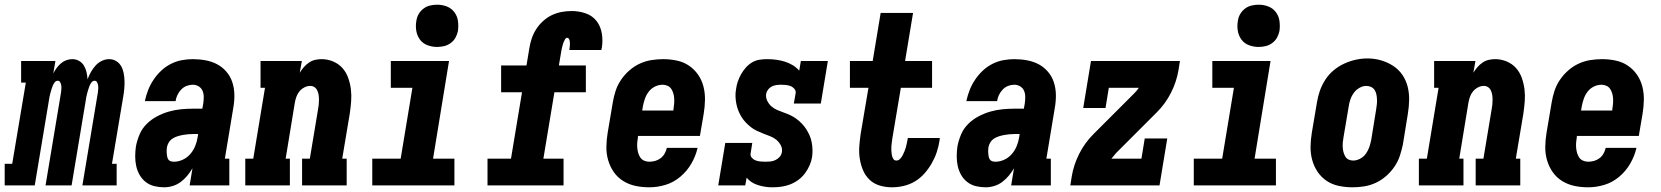

<svg xmlns="http://www.w3.org/2000/svg" viewBox="-56 -790 7076 818"><path d="M-36 0V-92H-4L54 -438H34V-530H180L171 -477Q177 -489 185 -500Q193 -511 203.5 -520Q214 -529 226.5 -533.5Q239 -538 252 -538Q268 -538 281 -530.5Q294 -523 301.5 -510.5Q309 -498 312.5 -483Q316 -468 317 -452Q323 -468 331 -482.5Q339 -497 350.5 -510Q362 -523 377.5 -530.5Q393 -538 409 -538Q426 -538 439.5 -529.5Q453 -521 460.5 -507.5Q468 -494 471 -478Q474 -462 474.5 -445.5Q475 -429 473.5 -412Q472 -395 469 -378L421 -92H441V0H295L361 -396Q362 -404 362.5 -411.5Q363 -419 362 -426Q361 -433 357.5 -439.5Q354 -446 347 -446Q339 -446 333.5 -438.5Q328 -431 325 -423Q322 -415 319.5 -407Q317 -399 315 -391Q313 -383 311.5 -375.5Q310 -368 309 -360L249 0H138L204 -396Q205 -404 205.5 -411.5Q206 -419 205 -426Q204 -433 200.5 -439.5Q197 -446 190 -446Q182 -446 176.5 -438.5Q171 -431 168 -423Q165 -415 162.5 -407Q160 -399 158 -391Q156 -383 154.5 -375.5Q153 -368 152 -360L92 0Z M643 8Q622 8 601.5 3Q581 -2 565 -14.5Q549 -27 539 -44.5Q529 -62 524.5 -82Q520 -102 520 -123.5Q520 -145 523 -166Q528 -192 538.5 -217Q549 -242 568.5 -261.5Q588 -281 612.5 -294Q637 -307 663 -314.5Q689 -322 715 -324.5Q741 -327 767 -327H806L810 -349Q812 -363 812 -377Q812 -391 807 -403Q802 -415 790.5 -422Q779 -429 765 -429Q752 -429 739 -424Q726 -419 716 -408.5Q706 -398 700 -385.5Q694 -373 692 -359H561Q566 -383 575 -406Q584 -429 598 -450Q612 -471 630.5 -488.5Q649 -506 671.5 -517.5Q694 -529 718 -533.5Q742 -538 765 -538Q793 -538 820 -533Q847 -528 869.5 -516Q892 -504 909 -484Q926 -464 934 -439Q942 -414 942.5 -386.5Q943 -359 938 -331L902 -114H921V0H752L764 -73Q754 -56 741.5 -41Q729 -26 713.5 -14.5Q698 -3 679.5 2.5Q661 8 643 8ZM685 -101Q704 -101 722.5 -109.5Q741 -118 754.5 -133.5Q768 -149 775.5 -167.5Q783 -186 786 -205L788 -219H767Q756 -219 745 -218Q734 -217 723 -215Q712 -213 700.5 -209.5Q689 -206 679 -199.5Q669 -193 663 -183Q657 -173 655 -162Q654 -155 654 -148Q654 -141 654.5 -134.5Q655 -128 656.5 -121.5Q658 -115 661.5 -110Q665 -105 671.5 -103Q678 -101 685 -101Z M989 0V-114H1023L1073 -416H1054V-530H1230L1221 -480Q1229 -493 1238.5 -504Q1248 -515 1260.5 -523.5Q1273 -532 1287 -535Q1301 -538 1314 -538Q1340 -538 1363.5 -528Q1387 -518 1403 -500Q1419 -482 1427.5 -458Q1436 -434 1439 -409Q1442 -384 1440 -358Q1438 -332 1434 -305L1402 -114H1421V0H1231V-114H1264L1299 -324Q1301 -334 1302 -344.5Q1303 -355 1303 -365.5Q1303 -376 1301.5 -385.5Q1300 -395 1296 -404Q1292 -413 1284 -418.5Q1276 -424 1266 -424Q1253 -424 1240.5 -417.5Q1228 -411 1219.5 -400.5Q1211 -390 1206.5 -377Q1202 -364 1200 -352L1161 -114H1179V0Z M1530 0V-114H1651L1701 -416H1609V-530H1857L1789 -114H1880V0ZM1806 -590Q1785 -590 1765 -597.5Q1745 -605 1733 -621.5Q1721 -638 1717.5 -659Q1714 -680 1718 -702Q1720 -717 1728 -730.5Q1736 -744 1748.5 -753.5Q1761 -763 1776.5 -766.5Q1792 -770 1806 -770Q1828 -770 1847.5 -762.5Q1867 -755 1879.5 -738.5Q1892 -722 1895 -701Q1898 -680 1895 -658Q1892 -643 1884.5 -629.5Q1877 -616 1864 -606.5Q1851 -597 1836 -593.5Q1821 -590 1806 -590Z M2021 0V-114H2121L2168 -397H2079V-511H2187L2199 -583Q2202 -604 2209 -625Q2216 -646 2228 -665Q2240 -684 2257.5 -700Q2275 -716 2295 -725.5Q2315 -735 2336.5 -739Q2358 -743 2380 -743Q2411 -743 2439.5 -733Q2468 -723 2485.5 -700.5Q2503 -678 2508 -647.5Q2513 -617 2508 -586Q2507 -584 2506.5 -581.5Q2506 -579 2506 -577H2369Q2369 -577 2369.5 -578Q2370 -579 2370 -579Q2370 -584 2371 -588.5Q2372 -593 2372 -598Q2372 -603 2372 -607.5Q2372 -612 2371 -616.5Q2370 -621 2367.5 -625Q2365 -629 2361 -629Q2355 -629 2351.5 -623Q2348 -617 2345.5 -611Q2343 -605 2341.5 -599Q2340 -593 2338.5 -587.5Q2337 -582 2336 -576Q2335 -570 2334 -564L2325 -511H2440V-397H2306L2259 -114H2345V0Z M2710 8Q2680 8 2651.5 2Q2623 -4 2599 -19Q2575 -34 2559 -57Q2543 -80 2535 -107.5Q2527 -135 2527.5 -165Q2528 -195 2533 -225L2555 -355Q2559 -379 2567 -403.5Q2575 -428 2590 -450Q2605 -472 2625.5 -490Q2646 -508 2670 -519Q2694 -530 2719.5 -534Q2745 -538 2769 -538Q2799 -538 2827.5 -532Q2856 -526 2879 -510.5Q2902 -495 2918 -472Q2934 -449 2941 -421.5Q2948 -394 2947.5 -364.5Q2947 -335 2942 -305L2926 -211H2662V-207Q2660 -195 2659 -183.5Q2658 -172 2659 -160.5Q2660 -149 2663 -138.5Q2666 -128 2672 -119Q2678 -110 2688.5 -105.5Q2699 -101 2710 -101Q2723 -101 2735.5 -104.5Q2748 -108 2758.5 -116Q2769 -124 2775.5 -135.5Q2782 -147 2785 -160H2916Q2908 -125 2889.5 -93Q2871 -61 2842.5 -37Q2814 -13 2779.5 -2.5Q2745 8 2710 8ZM2680 -319H2813V-323Q2815 -335 2816 -346.5Q2817 -358 2816.5 -369Q2816 -380 2813 -391Q2810 -402 2804 -411Q2798 -420 2788 -424.5Q2778 -429 2767 -429Q2750 -429 2734 -421Q2718 -413 2707.5 -399Q2697 -385 2691.5 -369Q2686 -353 2683 -337Z M3234 8Q3203 8 3173 -1.5Q3143 -11 3125 -33L3119 0H3004L3034 -181H3149L3142 -136Q3140 -126 3147 -118Q3154 -110 3163.5 -106.5Q3173 -103 3183.5 -102Q3194 -101 3205 -101Q3215 -101 3226 -102Q3237 -103 3247.5 -108Q3258 -113 3265.5 -121.5Q3273 -130 3275 -141Q3278 -157 3270.5 -171Q3263 -185 3251.5 -194.5Q3240 -204 3225.5 -209.5Q3211 -215 3197 -220.5Q3183 -226 3169 -232.5Q3155 -239 3143.5 -248Q3132 -257 3121.5 -268Q3111 -279 3103 -292Q3095 -305 3089.5 -319Q3084 -333 3081 -348.5Q3078 -364 3077.5 -379.5Q3077 -395 3080 -411Q3082 -427 3087.5 -443Q3093 -459 3101.5 -474Q3110 -489 3121.5 -502Q3133 -515 3148 -524Q3163 -533 3179.5 -535.5Q3196 -538 3212 -538Q3232 -538 3251 -535.5Q3270 -533 3287.5 -527.5Q3305 -522 3321 -512.5Q3337 -503 3349 -489L3356 -530H3471L3441 -349H3326L3334 -394Q3335 -404 3328 -412Q3321 -420 3311.5 -423.5Q3302 -427 3292 -428Q3282 -429 3271 -429Q3261 -429 3251 -427.5Q3241 -426 3232 -421.5Q3223 -417 3216.5 -408.5Q3210 -400 3208 -390Q3206 -374 3213 -360Q3220 -346 3231 -336.5Q3242 -327 3256 -321Q3270 -315 3284.5 -310Q3299 -305 3312.5 -298.5Q3326 -292 3338 -283Q3350 -274 3360.5 -263Q3371 -252 3379 -239.5Q3387 -227 3393 -213.5Q3399 -200 3402 -184.5Q3405 -169 3405.5 -153.5Q3406 -138 3404 -122Q3401 -103 3393 -85Q3385 -67 3373 -51Q3361 -35 3344.5 -23Q3328 -11 3309.5 -4Q3291 3 3272 5.5Q3253 8 3234 8Z M3744 8Q3717 8 3692 0.5Q3667 -7 3649 -24Q3631 -41 3621 -64.5Q3611 -88 3607 -114Q3603 -140 3605 -167Q3607 -194 3611 -221L3644 -416H3565V-530H3662L3696 -735H3834L3800 -530H3915V-416H3782L3746 -202Q3745 -193 3743.5 -184Q3742 -175 3741.5 -166Q3741 -157 3741.5 -148Q3742 -139 3743.5 -130Q3745 -121 3749.5 -113.5Q3754 -106 3763 -106Q3772 -106 3779 -113.5Q3786 -121 3790 -129Q3794 -137 3797.5 -145.5Q3801 -154 3803.5 -162.5Q3806 -171 3807.5 -180Q3809 -189 3811 -197Q3811 -198 3811 -199.5Q3811 -201 3812 -202H3948Q3948 -200 3947.5 -197Q3947 -194 3947 -192Q3943 -166 3935 -142Q3927 -118 3914 -95Q3901 -72 3883 -51.5Q3865 -31 3842.5 -17.5Q3820 -4 3794.5 2Q3769 8 3744 8Z M4143 8Q4122 8 4101.5 3Q4081 -2 4065 -14.5Q4049 -27 4039 -44.5Q4029 -62 4024.5 -82Q4020 -102 4020 -123.5Q4020 -145 4023 -166Q4028 -192 4038.5 -217Q4049 -242 4068.5 -261.5Q4088 -281 4112.5 -294Q4137 -307 4163 -314.5Q4189 -322 4215 -324.5Q4241 -327 4267 -327H4306L4310 -349Q4312 -363 4312 -377Q4312 -391 4307 -403Q4302 -415 4290.5 -422Q4279 -429 4265 -429Q4252 -429 4239 -424Q4226 -419 4216 -408.5Q4206 -398 4200 -385.5Q4194 -373 4192 -359H4061Q4066 -383 4075 -406Q4084 -429 4098 -450Q4112 -471 4130.5 -488.5Q4149 -506 4171.5 -517.5Q4194 -529 4218 -533.5Q4242 -538 4265 -538Q4293 -538 4320 -533Q4347 -528 4369.5 -516Q4392 -504 4409 -484Q4426 -464 4434 -439Q4442 -414 4442.5 -386.5Q4443 -359 4438 -331L4402 -114H4421V0H4252L4264 -73Q4254 -56 4241.5 -41Q4229 -26 4213.5 -14.5Q4198 -3 4179.5 2.5Q4161 8 4143 8ZM4185 -101Q4204 -101 4222.5 -109.5Q4241 -118 4254.5 -133.5Q4268 -149 4275.5 -167.5Q4283 -186 4286 -205L4288 -219H4267Q4256 -219 4245 -218Q4234 -217 4223 -215Q4212 -213 4200.5 -209.5Q4189 -206 4179 -199.5Q4169 -193 4163 -183Q4157 -173 4155 -162Q4154 -155 4154 -148Q4154 -141 4154.5 -134.5Q4155 -128 4156.5 -121.5Q4158 -115 4161.5 -110Q4165 -105 4171.5 -103Q4178 -101 4185 -101Z M4786 -225 4744 -259 4689 -305 4776 -392Q4782 -398 4787 -404Q4792 -410 4796 -416H4668L4654 -330H4559L4592 -530H4971L4965 -492Q4957 -443 4933.5 -396Q4910 -349 4873 -312ZM4504 0 4510 -38Q4518 -87 4541.5 -134Q4565 -181 4602 -218L4689 -305L4786 -225L4699 -138Q4694 -132 4689 -126Q4684 -120 4679 -114H4807L4821 -200H4917L4884 0Z M5030 0V-114H5151L5201 -416H5109V-530H5357L5289 -114H5380V0ZM5306 -590Q5285 -590 5265 -597.5Q5245 -605 5233 -621.5Q5221 -638 5217.5 -659Q5214 -680 5218 -702Q5220 -717 5228 -730.5Q5236 -744 5248.5 -753.5Q5261 -763 5276.5 -766.5Q5292 -770 5306 -770Q5328 -770 5347.5 -762.5Q5367 -755 5379.5 -738.5Q5392 -722 5395 -701Q5398 -680 5395 -658Q5392 -643 5384.5 -629.5Q5377 -616 5364 -606.5Q5351 -597 5336 -593.5Q5321 -590 5306 -590Z M5706 8Q5677 8 5648 2Q5619 -4 5596 -19.5Q5573 -35 5557.5 -58Q5542 -81 5534.5 -108.5Q5527 -136 5527.5 -165.5Q5528 -195 5533 -225L5555 -355Q5559 -380 5567.5 -404Q5576 -428 5590.5 -450.5Q5605 -473 5626 -490.5Q5647 -508 5671 -519Q5695 -530 5720 -535.5Q5745 -541 5770 -541Q5800 -541 5827.5 -533Q5855 -525 5878.5 -510Q5902 -495 5918 -472Q5934 -449 5941 -421.5Q5948 -394 5947.5 -364.5Q5947 -335 5942 -305L5921 -175Q5916 -151 5908 -126.5Q5900 -102 5885 -80Q5870 -58 5849.5 -40Q5829 -22 5805 -11Q5781 0 5756 4Q5731 8 5706 8ZM5709 -106Q5724 -106 5739 -114Q5754 -122 5763.5 -135.5Q5773 -149 5778 -164Q5783 -179 5786 -194L5807 -324Q5809 -335 5810 -346Q5811 -357 5810.5 -367.5Q5810 -378 5808 -388Q5806 -398 5800.5 -406.5Q5795 -415 5785.5 -419.5Q5776 -424 5765 -424Q5750 -424 5735.5 -415.5Q5721 -407 5711.5 -394Q5702 -381 5697 -366Q5692 -351 5690 -336L5668 -206Q5666 -195 5665 -184.5Q5664 -174 5664.5 -163.5Q5665 -153 5667.5 -143Q5670 -133 5675 -124Q5680 -115 5689 -110.5Q5698 -106 5709 -106Z M5989 0V-114H6023L6073 -416H6054V-530H6230L6221 -480Q6229 -493 6238.5 -504Q6248 -515 6260.5 -523.5Q6273 -532 6287 -535Q6301 -538 6314 -538Q6340 -538 6363.5 -528Q6387 -518 6403 -500Q6419 -482 6427.5 -458Q6436 -434 6439 -409Q6442 -384 6440 -358Q6438 -332 6434 -305L6402 -114H6421V0H6231V-114H6264L6299 -324Q6301 -334 6302 -344.5Q6303 -355 6303 -365.5Q6303 -376 6301.5 -385.5Q6300 -395 6296 -404Q6292 -413 6284 -418.5Q6276 -424 6266 -424Q6253 -424 6240.5 -417.5Q6228 -411 6219.5 -400.5Q6211 -390 6206.5 -377Q6202 -364 6200 -352L6161 -114H6179V0Z M6710 8Q6680 8 6651.5 2Q6623 -4 6599 -19Q6575 -34 6559 -57Q6543 -80 6535 -107.5Q6527 -135 6527.5 -165Q6528 -195 6533 -225L6555 -355Q6559 -379 6567 -403.5Q6575 -428 6590 -450Q6605 -472 6625.5 -490Q6646 -508 6670 -519Q6694 -530 6719.5 -534Q6745 -538 6769 -538Q6799 -538 6827.5 -532Q6856 -526 6879 -510.5Q6902 -495 6918 -472Q6934 -449 6941 -421.5Q6948 -394 6947.5 -364.5Q6947 -335 6942 -305L6926 -211H6662V-207Q6660 -195 6659 -183.5Q6658 -172 6659 -160.5Q6660 -149 6663 -138.5Q6666 -128 6672 -119Q6678 -110 6688.5 -105.5Q6699 -101 6710 -101Q6723 -101 6735.5 -104.5Q6748 -108 6758.5 -116Q6769 -124 6775.5 -135.5Q6782 -147 6785 -160H6916Q6908 -125 6889.5 -93Q6871 -61 6842.5 -37Q6814 -13 6779.5 -2.5Q6745 8 6710 8ZM6680 -319H6813V-323Q6815 -335 6816 -346.5Q6817 -358 6816.5 -369Q6816 -380 6813 -391Q6810 -402 6804 -411Q6798 -420 6788 -424.5Q6778 -429 6767 -429Q6750 -429 6734 -421Q6718 -413 6707.5 -399Q6697 -385 6691.5 -369Q6686 -353 6683 -337Z"/></svg>

Font: Iosevka Curly Slab HvObl
Style: Regular
Weight: 900
Italic angle: -9°
Monospace: yes
Designer: Belleve Invis
Foundry: Belleve Invis
Version: Version 11.1.0; ttfautohint (v1.8.3)